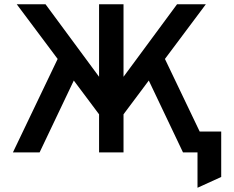

<svg xmlns="http://www.w3.org/2000/svg" viewBox="-20 -720 1105 907"><path d="M913 167V0H864V-98.5H1025V116ZM517.5 -118.5V-295L816.5 -700H952.5ZM41 0 276.5 -492 355 -395 167 0ZM494 -118.5 59 -700H195L494 -295ZM448 0V-700H563.5V0ZM844.5 0 656.5 -395 735 -492 970.5 0Z"/></svg>

Font: Overpass SemiBold
Style: Regular
Weight: 600
Designer: Delve Withrington, Dave Bailey, Thomas Jockin
Foundry: Delve Fonts LLC
Version: Version 4.000